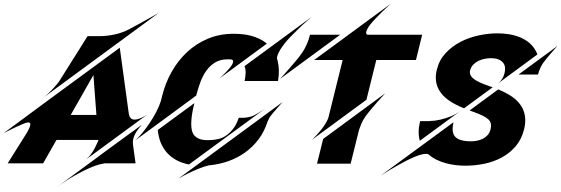

<svg xmlns="http://www.w3.org/2000/svg" viewBox="-71 -911 3121 1068"><path d="M811.5 -838.9 167.5 -365.7Q181.2 -375.5 194.8 -388.4Q208.5 -401.4 220.7 -414.3Q232.9 -427.2 242.4 -438.5Q252 -449.7 256.8 -456.5L415.5 -709H416L416.5 -710H483.4Q525.4 -710 570.6 -720.2Q615.7 -730.5 652.3 -751Q678.2 -764.6 704.3 -779.1Q730.5 -793.5 752.2 -805.7Q773.9 -817.9 789.8 -826.7Q805.7 -835.4 811.5 -838.9ZM644.5 -284.7Q645.5 -276.9 647.5 -269.8Q649.4 -262.7 653.3 -257.3Q657.2 -252 663.1 -248.8Q668.9 -245.6 677.7 -245.6Q689 -245.6 705.3 -251.5Q721.7 -257.3 745.1 -271.5L408.2 -24.4Q423.3 -36.6 435.3 -53.5Q447.3 -70.3 455.8 -86.4Q464.4 -102.5 469.7 -115.2Q475.1 -127.9 477.1 -132.8H243.2L168.9 -2.4H-28.3L79.6 -174.3Q95.2 -201.2 97.4 -215.6Q99.6 -230 85.9 -230Q77.6 -230 58.3 -222.2Q39.1 -214.4 17.6 -204.3Q-3.9 -194.3 -23.2 -184.3Q-42.5 -174.3 -51.3 -169.9L188 -346.7L595.2 -645.5L644 -289.1L644.5 -287.1Q644.5 -285.2 644.5 -284.7ZM322.3 -271.5H465.3L448.7 -493.7ZM659.7 -174.3 717.8 -216.8Q709 -207 699.5 -194.8Q689.9 -182.6 682.4 -168.9Q674.8 -155.3 670.7 -140.4Q666.5 -125.5 668.5 -111.3Q668.9 -108.9 668.9 -105L683.1 -2.4H510.7Q504.4 -1.5 483.4 3.4Q462.4 8.3 427.7 23.2Q393.1 38.1 344.7 65.2Q296.4 92.3 235.4 137.2L482.4 -44.4V-44.9L659.7 -174.8Z M1661.6 -816.4Q1607.9 -770.5 1565.9 -727.5Q1540.5 -702.6 1525.6 -685.3Q1510.7 -668 1498.3 -650.4Q1485.8 -632.8 1477.8 -616Q1469.7 -599.1 1469.7 -585.9Q1470.7 -582 1471.7 -578.6Q1472.7 -575.2 1473.6 -571.8Q1485.4 -523.9 1476.1 -464.4L1475.6 -460.4H1289.6Q1294.9 -485.4 1295.2 -507.3Q1295.4 -529.3 1289.1 -543ZM806.6 -188 1010.3 -337.4Q996.1 -281.7 993.4 -241Q990.7 -200.2 999 -176.8Q1003.9 -163.1 1012.9 -154.3Q1022 -145.5 1033.2 -140.4Q1044.4 -135.3 1057.6 -133.3Q1070.8 -131.3 1084 -131.3Q1087.4 -131.3 1092.5 -131.6Q1097.7 -131.8 1102.3 -132.1Q1106.9 -132.3 1110.6 -132.6Q1114.3 -132.8 1115.2 -132.8Q1126 -133.8 1144 -137.7Q1162.1 -141.6 1182.4 -154.1Q1202.6 -166.5 1222.7 -190.4Q1242.7 -214.4 1257.3 -255.9H1282.2Q1292.5 -255.9 1303.2 -257.8Q1313 -259.3 1324 -262.2Q1335 -265.1 1346.2 -271.5Q1357.4 -277.3 1367.9 -283.7Q1378.4 -290 1386.7 -295.4Q1396.5 -301.8 1404.8 -307.6L980 3.9Q902.3 -11.7 858.2 -61Q814 -110.4 806.6 -188ZM1020.5 -379.4 681.2 -129.9Q699.2 -146 720.5 -171.4Q741.7 -196.8 761.5 -226.6Q781.2 -256.3 798.1 -288.3Q814.9 -320.3 824.2 -350.1L830.6 -376Q848.1 -448.2 883.8 -511.5Q919.4 -574.7 970.2 -621.8Q1021 -668.9 1085.9 -696Q1150.9 -723.1 1228 -723.1Q1252.4 -723.1 1277.3 -720.7Q1302.2 -718.3 1325.9 -711.9Q1349.6 -705.6 1371.8 -695.1Q1394 -684.6 1413.6 -668.5L1150.4 -475.1Q1155.8 -480 1165.3 -489Q1174.8 -498 1185.3 -508.8Q1195.8 -519.5 1205.6 -531.2Q1215.3 -543 1220.7 -553Q1226.1 -563 1225.8 -570.3Q1225.6 -577.6 1215.8 -580.1Q1210.9 -580.6 1205.8 -580.8Q1200.7 -581.1 1195.3 -581.1Q1154.3 -581.1 1125.2 -563.2Q1096.2 -545.4 1076.2 -517.1Q1056.2 -488.8 1043.5 -453.9Q1030.8 -418.9 1022 -385.3ZM921.4 82.5 1501.5 -343.8Q1498 -340.3 1489 -330.1Q1480 -319.8 1469 -307.4Q1458 -294.9 1447 -282Q1436 -269 1429.7 -259.8Q1426.3 -253.9 1423.1 -247.1Q1419.9 -240.2 1417 -233.9Q1399.4 -178.7 1366.9 -135.7Q1334.5 -92.8 1291.5 -62.3Q1248.5 -31.7 1197.3 -13.9Q1146 3.9 1090.8 8.8Q1062.5 15.6 1032.7 27.8Q1002.9 40 978 52.2Q949.2 66.4 921.4 82.5Z M1726.6 -138.2 2071.8 -392.1Q2048.8 -366.7 2027.3 -342.8Q2015.1 -328.6 2006.8 -319.1Q1998.5 -309.6 1990.2 -299.6Q1981.9 -289.6 1974.4 -280Q1966.8 -270.5 1961.4 -262.7Q1946.8 -241.7 1938.2 -220.9Q1929.7 -200.2 1925.8 -187.5L1879.4 -0.5H1692.4ZM1821.3 -717.8 1486.3 -471.7Q1490.7 -476.1 1506.1 -493.2Q1521.5 -510.3 1540.5 -532.2Q1559.6 -554.2 1578.6 -577.1Q1597.7 -600.1 1608.9 -616.7Q1617.7 -629.4 1624.5 -642.3Q1631.3 -655.3 1636.5 -667Q1641.6 -678.7 1645 -688.7Q1648.4 -698.7 1649.9 -705.6L1653.3 -717.8ZM1973.6 -717.8H2277.3L2242.7 -577.1H2022L1967.3 -356L1664.1 -133.3Q1686 -154.3 1704.6 -176.3Q1715.8 -189 1722.7 -198.2Q1729.5 -207.5 1736.1 -217.8Q1742.7 -228 1748 -238.5Q1753.4 -249 1756.3 -259.3L1835 -577.1H1676.3L2103 -890.6Q2054.2 -846.7 2020.5 -810.5Q2000 -789.1 1989.5 -775.9Q1979 -762.7 1972.7 -750.7Q1966.3 -738.8 1965.6 -729.7Q1964.8 -720.7 1973.6 -717.8Z M2496.1 -298.3 2264.2 -127.9Q2251 -175.8 2265.1 -233.9L2266.1 -237.3H2320.3V-237.8Q2347.7 -238.3 2377 -245.1Q2404.3 -251 2434.6 -262.9Q2464.8 -274.9 2496.1 -298.3ZM2458.5 -332.5Q2328.6 -401.9 2358.9 -523.4Q2372.1 -577.1 2407.7 -615.5Q2443.4 -653.8 2490.7 -678.2Q2538.1 -702.6 2592 -714.1Q2646 -725.6 2695.8 -725.6Q2727.5 -725.6 2760.3 -720.5Q2793 -715.3 2822.5 -703.1Q2852.1 -690.9 2876 -670.2Q2899.9 -649.4 2914.1 -618.2Q2915.5 -615.7 2916.5 -613Q2917.5 -610.4 2918 -607.9L2701.7 -448.7Q2714.8 -460.4 2722.4 -472.7Q2730 -484.9 2733.4 -496.6L2734.9 -502.4Q2745.6 -543.5 2725.1 -564.9Q2704.1 -587.4 2659.7 -587.4Q2643.1 -587.4 2624.5 -583.7Q2606 -580.1 2589.6 -572Q2573.2 -564 2561 -551Q2548.8 -538.1 2543.9 -519.5Q2538.1 -495.1 2560.5 -475.1Q2585.4 -453.6 2654.3 -430.7Q2658.7 -429.2 2662.4 -428Q2666 -426.8 2669.4 -425.3L2510.3 -308.6Q2495.1 -314.5 2482.4 -320.6Q2469.7 -326.7 2458.5 -332.5ZM2813.5 -496.6 3029.8 -655.3Q3026.9 -651.9 3016.8 -640.6Q3006.8 -629.4 2994.6 -615.5Q2982.4 -601.6 2970.2 -586.7Q2958 -571.8 2950.7 -561.5Q2942.9 -550.3 2937.3 -538.8Q2931.6 -527.3 2928.2 -518.1Q2924.3 -507.3 2921.9 -497.1H2919.9V-496.6ZM2768.1 -379.4Q2874 -311 2844.2 -191.9Q2830.6 -136.2 2797.4 -97.4Q2764.2 -58.6 2719.5 -34.7Q2674.8 -10.7 2622.6 0Q2570.3 10.7 2518.1 10.7Q2492.7 10.7 2464.8 7.6Q2437 4.4 2409.7 -2.9Q2382.3 -10.3 2357.4 -22.5Q2332.5 -34.7 2312.5 -52.2Q2306.6 -55.2 2297.9 -55.2Q2285.2 -55.2 2267.6 -50Q2250 -44.9 2230.2 -36.4Q2210.4 -27.8 2189 -17.1Q2167.5 -6.3 2147.5 5.4Q2099.6 31.7 2047.4 65.4L2451.7 -231Q2438.5 -175.8 2460.4 -150.9Q2483.4 -125 2549.8 -125Q2567.4 -125 2584.5 -128.7Q2601.6 -132.3 2616.5 -140.1Q2631.3 -147.9 2642.3 -160.6Q2653.3 -173.3 2657.7 -191.9Q2666.5 -227.1 2646 -246.6Q2624.5 -267.1 2561.5 -289.1Q2550.8 -292.5 2541 -296.4L2700.2 -413.6Q2720.7 -405.3 2737.5 -396.7Q2754.4 -388.2 2768.1 -379.4Z"/></svg>

Font: Facon
Style: Bold Italic
Weight: 700
Italic angle: -12°
Designer: Google
Version: Version 2.001150; 2014